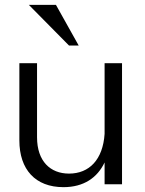

<svg xmlns="http://www.w3.org/2000/svg" viewBox="-20 -761 598 793"><path d="M265 -44C188 -44 133 -95 133 -194V-500H60V-181C60 -61 126 12 242 12C326 12 382 -27 412 -90V0H484V-500H412V-208C405 -102 349 -44 265 -44ZM305 -573 211 -741H99L265 -573Z"/></svg>

Font: Absans
Style: Regular
Weight: 400
Designer: Valerio Monopoli
Version: Version 1.200;Glyphs 3.2 (3217)